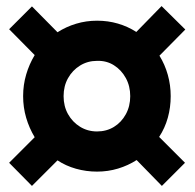

<svg xmlns="http://www.w3.org/2000/svg" viewBox="-20 -561 640 631"><path d="M85 50 10 -26 94 -110Q76 -140 66 -174Q56 -208 56 -245Q56 -282 66 -316Q76 -350 94 -380L10 -465L85 -540L169 -455Q197 -473 230 -483Q263 -493 299 -493Q335 -493 367.5 -483.5Q400 -474 428 -456L511 -541L589 -464L504 -378Q522 -349 531.5 -315Q541 -281 541 -245Q541 -208 531.5 -174Q522 -140 503 -111L588 -26L512 50L429 -35Q401 -17 368 -7Q335 3 299 3Q263 3 229.5 -6.5Q196 -16 169 -34ZM299 -129Q330 -129 354.5 -144Q379 -159 393.5 -185.5Q408 -212 408 -245Q408 -278 393.5 -304.5Q379 -331 354.5 -346.5Q330 -362 299 -361Q268 -361 243 -345.5Q218 -330 203.5 -304Q189 -278 189 -245Q189 -212 203.5 -186Q218 -160 243 -144.5Q268 -129 299 -129Z"/></svg>

Font: Nunito Sans 8pt Black
Style: Italic
Weight: 900
Italic angle: -9°
Version: Version 3.101;gftools[0.9.27]